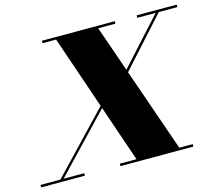

<svg xmlns="http://www.w3.org/2000/svg" viewBox="-160 -884 1156 1018"><g transform="rotate(-15 417.5 -375.0)"><path d="M-55 -13.5V0H185V-13.5H72L366 -322.5L472 -13.5H380.5V0H780.5V-13.5H707L548 -470.5L788 -736.5H890V-750H670V-736.5H771L543 -485.5L455.5 -736.5H550V-750H150V-736.5H224.5L361.5 -336L54.5 -13.5Z"/></g></svg>

Font: Bodoni* 16pt Fatface
Style: Italic
Weight: 900
Italic angle: -13°
Version: Version 2.3